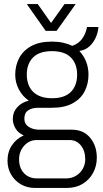

<svg xmlns="http://www.w3.org/2000/svg" viewBox="-20 -743 506 946"><path d="M152 183Q114 183 83.5 165.5Q53 148 35 117.5Q17 87 17 49Q17 5 39 -27.5Q61 -60 97 -76Q70 -87 56.5 -110Q43 -133 43 -157Q43 -190 65 -214.5Q87 -239 122 -247Q90 -269 72.5 -303Q55 -337 55 -375Q55 -420 74.5 -457Q94 -494 134 -516Q174 -538 236 -538Q266 -538 291 -532.5Q316 -527 336 -517Q366 -527 384 -551Q402 -575 409 -610H465Q463 -583 451.5 -557.5Q440 -532 420 -514Q400 -496 371 -492Q394 -467 405 -437.5Q416 -408 416 -375Q416 -330 397 -293Q378 -256 338 -234Q298 -212 236 -212H167Q138 -212 119 -199.5Q100 -187 100 -158Q100 -132 121.5 -118Q143 -104 174 -104H334Q391 -104 424 -64.5Q457 -25 457 34Q457 75 438.5 109Q420 143 387 163Q354 183 309 183ZM161 136H306Q333 136 354.5 123Q376 110 388 88.5Q400 67 400 42Q400 0 378.5 -26.5Q357 -53 323 -53H161Q124 -53 99 -25Q74 3 74 42Q74 85 98.5 110.5Q123 136 161 136ZM236 -259Q298 -259 329 -290Q360 -321 360 -375Q360 -429 329 -460Q298 -491 236 -491Q174 -491 143 -460Q112 -429 112 -375Q112 -341 125.5 -314.5Q139 -288 167 -273.5Q195 -259 236 -259ZM112 -723H166L247 -608H216L298 -723H353L259 -591H205Z"/></svg>

Font: Archivo SemiCondensed ExtraLight
Style: Regular
Weight: 250
Width: 4
Designer: Hector Gatti
Foundry: Omnibus-Type
Version: Version 2.001